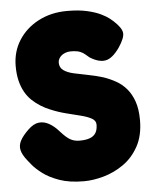

<svg xmlns="http://www.w3.org/2000/svg" viewBox="-52 -746 646 809"><g transform="rotate(-5 271.0 -341.5)"><path d="M271 19Q210 19 167.5 4Q125 -11 98 -31.5Q71 -52 57 -69Q43 -86 40 -90Q20 -115 15.5 -135Q11 -155 21.5 -175Q32 -195 57 -219Q80 -241 102 -243.5Q124 -246 145.5 -234Q167 -222 187 -199Q211 -172 228 -162.5Q245 -153 267 -153Q294 -153 311 -159.5Q328 -166 336 -179.5Q344 -193 344 -214Q344 -231 327 -240.5Q310 -250 282.5 -257Q255 -264 221 -272.5Q187 -281 154 -295Q134 -303 115 -315Q96 -327 79.5 -342.5Q63 -358 51 -379.5Q39 -401 32.5 -428Q26 -455 26 -489Q26 -550 56.5 -598Q87 -646 140.5 -674Q194 -702 262 -702Q311 -702 346 -694Q381 -686 403.5 -675Q426 -664 438 -654.5Q450 -645 453 -642Q486 -612 489 -590.5Q492 -569 465 -529Q435 -486 406 -480.5Q377 -475 339 -499Q331 -505 323 -512.5Q315 -520 301.5 -525.5Q288 -531 261 -531Q251 -531 241 -527.5Q231 -524 224 -518.5Q217 -513 212.5 -505Q208 -497 208 -488Q208 -467 224 -455.5Q240 -444 266.5 -438Q293 -432 325 -426Q357 -420 390 -410Q417 -401 442 -387Q467 -373 486 -351Q505 -329 516.5 -296.5Q528 -264 528 -217Q528 -152 503 -106.5Q478 -61 438.5 -33.5Q399 -6 354.5 6.5Q310 19 271 19Z"/></g></svg>

Font: Fredoka Light
Style: Regular
Weight: 300
Designer: Ben Nathan
Foundry: Milena B. Brandão, Ben Nathan
Version: Version 2.001